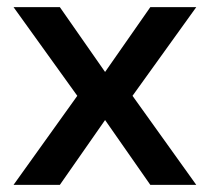

<svg xmlns="http://www.w3.org/2000/svg" viewBox="-20 -519 589 539"><path d="M18 0 197 -250 18 -499H148L275 -317L402 -499H531L352 -250L531 0H402L275 -182L148 0Z"/></svg>

Font: DM Sans 20pt SemiBold
Style: Regular
Weight: 600
Version: Version 4.004;gftools[0.9.30]